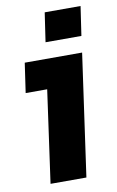

<svg xmlns="http://www.w3.org/2000/svg" viewBox="-82 -746 483 791"><g transform="rotate(-10 160.0 -350.0)"><path d="M145 -578 163 -700H313L295 -578ZM64 0 118 -386H28L46 -510H286L214 0Z"/></g></svg>

Font: Finlandica
Style: Bold Italic
Weight: 700
Italic angle: -8°
Designer: Niklas Ekholm, Juho Hiilivirta, Jaakko Suomalainen
Foundry: Helsinki Type Studio
Version: Version 1.064; ttfautohint (v1.8.4.7-5d5b)